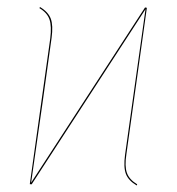

<svg xmlns="http://www.w3.org/2000/svg" viewBox="-20 -540 519 563"><path d="M350.6 -87.9Q345.2 -52.7 352.1 -33.2Q358.9 -13.7 382.3 0.5L380.9 3.9Q356.4 -10.7 349.1 -30.3Q341.8 -49.8 346.7 -85.9Q354.5 -142.1 375.5 -291.3Q396.5 -440.4 406.7 -513.2L72.8 0.5L67.4 0L127.4 -427.7Q131.8 -462.9 125.2 -482.7Q118.7 -502.4 95.7 -516.1L97.2 -519.5Q121.6 -504.9 128.9 -485.1Q136.2 -465.3 131.3 -429.2Q128.9 -411.1 106 -247.3Q83 -83.5 71.3 -4.4L405.3 -518.1L410.6 -517.1Z"/></svg>

Font: Fira Sans Compressed Four
Style: Italic
Weight: 100
Width: 3
Italic angle: -8°
Designer: Carrois Corporate & Edenspiekermann AG
Foundry: Carrois Corporate GbR & Edenspiekermann AG
Version: Version 4.203;PS 004.203;hotconv 1.0.88;makeotf.lib2.5.64775